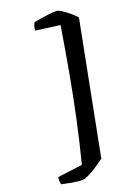

<svg xmlns="http://www.w3.org/2000/svg" viewBox="-237 -871 788 1112"><g transform="rotate(-20 157.0 -315.0)"><path d="M71 171Q45 171 8 164.5Q-29 158 -55 152Q-57 147 -58 134.5Q-59 122 -57 107L96 87Q131 -50 159 -181Q187 -312 210.5 -443.5Q234 -575 257 -716L108 -736Q108 -751 112.5 -764.5Q117 -778 122 -783Q140 -787 165 -791Q190 -795 215.5 -798Q241 -801 259 -801Q272 -801 292.5 -788Q313 -775 334.5 -757Q356 -739 372 -721L214 92Q191 109 163 127.5Q135 146 109.5 158.5Q84 171 71 171Z"/></g></svg>

Font: Texturina ExtraBold
Style: Italic
Weight: 800
Italic angle: -11°
Designer: Guillermo Torres Carreño
Foundry: Omnibus-Type
Version: Version 1.002; ttfautohint (v1.8.3)